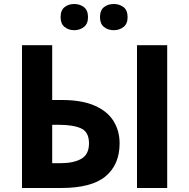

<svg xmlns="http://www.w3.org/2000/svg" viewBox="-20 -940 946 960"><path d="M90 0V-714H241V-440H290Q389 -440 453 -412Q517 -384 547.5 -335Q578 -286 578 -223Q578 -117 508 -58.5Q438 0 285 0ZM665 0V-714H816V0ZM241 -124H281Q348 -124 386.5 -146Q425 -168 425 -223Q425 -280 385.5 -298Q346 -316 274 -316H241ZM283 -854Q283 -889 303 -904.5Q323 -920 351 -920Q379 -920 399.5 -904.5Q420 -889 420 -854Q420 -821 399.5 -805Q379 -789 351 -789Q323 -789 303 -805Q283 -821 283 -854ZM480 -854Q480 -889 500 -904.5Q520 -920 549 -920Q577 -920 597.5 -904.5Q618 -889 618 -854Q618 -821 597.5 -805Q577 -789 549 -789Q520 -789 500 -805Q480 -821 480 -854Z"/></svg>

Font: Noto IKEA Latin
Style: Bold
Weight: 700
Designer: Monotype Design Team
Foundry: Monotype Imaging Inc.
Version: Version 1.0